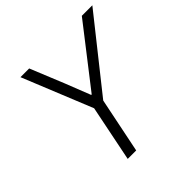

<svg xmlns="http://www.w3.org/2000/svg" viewBox="-186 -877 1034 1034"><g transform="rotate(-45 331.5 -360.0)"><path d="M277.3 -320.8 115.2 -719.7H181.6L260.7 -525.9L316.9 -382.8H320.8L582.5 -719.7H662.6L341.3 -315.4L276.9 0H212.4Z"/></g></svg>

Font: Reddit Sans Fudge Light Italic
Style: Regular
Weight: 300
Italic angle: -11.25°
Designer: Stephen Hutchings
Version: Version 1.013